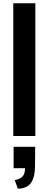

<svg xmlns="http://www.w3.org/2000/svg" viewBox="-20 -830 292 1172"><path d="M61 0V-810.1H195.8V0ZM88.9 321.8 69.8 269Q100.6 265.1 116.7 248.3Q132.8 231.4 132.8 196.8H63V65.9H194.8L193.8 183.1Q193.8 250.5 169.7 285.4Q145.5 320.3 88.9 321.8Z"/></svg>

Font: Oswald Medium
Style: Regular
Weight: 500
Designer: Vernon Adams
Foundry: Vernon Adams
Version: Version 4.103